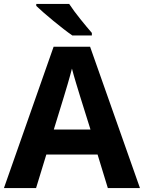

<svg xmlns="http://www.w3.org/2000/svg" viewBox="-20 -954 730 974"><path d="M331 -934H164V-924C202 -887 296 -809 347 -774H446V-787C414 -824 360 -889 331 -934ZM527 0H690L437 -717H252L0 0H163L215 -170H475ZM387 -463 439 -297H253L304 -463C311 -485 335 -566 345 -606C355 -566 377 -496 387 -463Z"/></svg>

Font: Noto Sans Lisu
Style: Bold
Weight: 700
Designer: Monotype Design Team. David Williams.
Foundry: Monotype Imaging Inc.
Version: Version 2.102